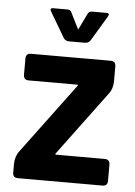

<svg xmlns="http://www.w3.org/2000/svg" viewBox="-51 -743 552 783"><g transform="rotate(5 224.5 -351.5)"><path d="M211 -574Q197 -574 189 -585L127 -690Q120 -703 135 -703H194Q207 -703 211 -691L244 -625L276 -691Q281 -703 294 -703H353Q368 -703 361 -690L298 -585Q290 -574 276 -574ZM31 -21V-54Q31 -88 50 -112L262 -397V-401H61Q40 -401 40 -423V-489Q40 -510 61 -510H387Q408 -510 408 -489V-429Q408 -397 392 -377L196 -113V-109H398Q419 -109 419 -87V-21Q419 0 398 0H52Q31 0 31 -21Z"/></g></svg>

Font: Rajdhani
Style: Bold
Weight: 700
Designer: Satya Rajpurohit, Jyotish Sonowal
Foundry: Indian Type Foundry
Version: Version 1.201 February 1, 2022